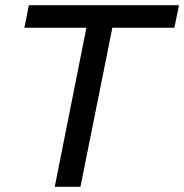

<svg xmlns="http://www.w3.org/2000/svg" viewBox="-20 -720 710 740"><path d="M191 0 313 -613H74L91 -700H670L652 -613H413L290 0Z"/></svg>

Font: Montserrat Medium
Style: Italic
Weight: 500
Italic angle: -11.3°
Designer: Julieta Ulanovsky
Foundry: Julieta Ulanovsky
Version: Version 9.000; ttfautohint (v1.8.4.7-5d5b)